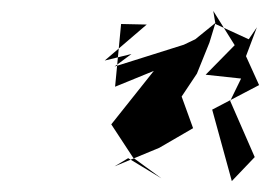

<svg xmlns="http://www.w3.org/2000/svg" viewBox="-20 -904 495 352"><path d="M202 -860 191 -745 262 -774 184 -676 224 -615 276 -577 215 -614 190 -599 272 -633 334 -669 313 -727 341 -769 364 -826 375 -862 338 -832 317 -822 190 -782 221 -805 172 -793 249 -859ZM375 -860 436 -832 451 -854 431 -801 455 -748 369 -703 405 -572 447 -616 402 -719 422 -760 357 -767 418 -829 421 -804 371 -884Z"/></svg>

Font: Hussar Lance
Style: ExBdObl
Weight: 700
Foundry: Cannot Into Space Fonts, PlusOne Fonts
Version: Version 2.270